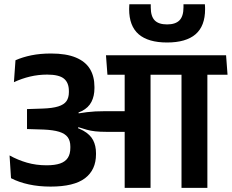

<svg xmlns="http://www.w3.org/2000/svg" viewBox="-20 -904 1115 924"><path d="M978 0V-577H853.5V0ZM1075 -544.5 1068 -638H756L763.5 -544.5ZM801.5 -544.5 794.5 -638H490L497 -544.5ZM580 0H704.5V-578.5H580ZM26 -156 33 -46.5Q70.5 -27 118.8 -16.5Q167 -6 223.5 -6Q336 -6 389 -46.2Q442 -86.5 442 -161.5V-167Q442 -202.5 428.2 -229.2Q414.5 -256 381.2 -275Q348 -294 289.5 -306L288 -350.5Q341.5 -353 373.8 -369.5Q406 -386 420.2 -414Q434.5 -442 434.5 -479.5V-486Q434.5 -536.5 412.8 -572.2Q391 -608 344.8 -627.2Q298.5 -646.5 225.5 -646.5Q173.5 -646.5 130.8 -637.8Q88 -629 54.5 -614L47 -508.5Q84.5 -526 124.5 -535.5Q164.5 -545 207 -545Q264 -545 287.8 -525.5Q311.5 -506 311.5 -466V-460.5Q311.5 -434 299.8 -417.2Q288 -400.5 260.2 -391.8Q232.5 -383 184 -381.5L110 -379V-283L190 -280.5Q236.5 -278.5 264.8 -269.8Q293 -261 305.8 -243.8Q318.5 -226.5 318.5 -199.5V-192Q318.5 -163 306.5 -144.5Q294.5 -126 269.2 -117.2Q244 -108.5 204 -108.5Q154 -108.5 109.8 -121.2Q65.5 -134 26 -156ZM282.5 -360V-296.5L354 -280.5L357 -292Q378.5 -285 397.2 -279.8Q416 -274.5 438.2 -272Q460.5 -269.5 491.5 -269.5H623.5V-369H489.5Q460.5 -369 438.8 -367.8Q417 -366.5 398.2 -364.2Q379.5 -362 358.5 -358.5L357.5 -367ZM966 -883.5H863Q863 -882.5 863 -875.8Q863 -869 863 -868.5Q863 -826 843.8 -806.2Q824.5 -786.5 784 -786.5Q743.5 -786.5 724.5 -806Q705.5 -825.5 705.5 -868.5Q705.5 -869 705.5 -875.5Q705.5 -882 705.5 -883.5H602.5Q602 -875.5 601.8 -870Q601.5 -864.5 601.5 -860Q601.5 -778.5 647.5 -739Q693.5 -699.5 784 -699.5Q875 -699.5 921 -739Q967 -778.5 967 -860Q967 -864 966.8 -869.8Q966.5 -875.5 966 -883.5Z"/></svg>

Font: Anek Devanagari Medium SemiBold
Style: Regular
Weight: 600
Version: Version 1.003